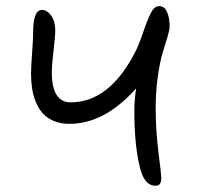

<svg xmlns="http://www.w3.org/2000/svg" viewBox="-20 -657 652 619"><path d="M481 -58.1Q445.8 -58.1 431.2 -116.2Q413.1 -188.5 413.1 -298.8Q413.1 -335 418.9 -372.1Q317.4 -257.8 204.1 -257.8Q175.3 -257.8 153.3 -267.1Q131.3 -276.4 117.7 -291.7Q104 -307.1 95.2 -328.9Q86.4 -350.6 83.3 -372.8Q80.1 -395 80.1 -420.9Q80.1 -441.9 83.5 -486.8Q86.9 -531.7 86.9 -553.2Q86.9 -625 115.2 -625Q132.3 -625 145.3 -606.2Q158.2 -587.4 158.2 -559.1Q158.2 -542 152.6 -493.7Q147 -445.3 147 -423.8Q147 -327.1 208 -327.1Q329.6 -327.1 412.1 -481.9Q426.3 -507.8 440.7 -550.5Q455.1 -593.3 466.3 -615.2Q477.5 -637.2 493.2 -637.2Q510.3 -637.2 518.6 -618.2Q526.9 -599.1 526.9 -571.8Q526.9 -560.5 519.8 -537.1Q512.7 -513.7 504.4 -487.1Q496.1 -460.4 489 -411.9Q481.9 -363.3 481.9 -308.1Q481.9 -237.3 491 -165Q500 -92.8 500 -85Q500 -70.3 495.6 -64.2Q491.2 -58.1 481 -58.1Z"/></svg>

Font: Shantell Sans Irregular Bouncy
Style: Regular
Weight: 300
Designer: Stephen Nixon, Anya Danilova, Shantell Martin
Foundry: Arrow Type
Version: Version 1.006;[9816181b4]